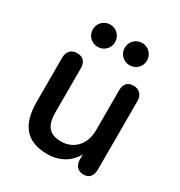

<svg xmlns="http://www.w3.org/2000/svg" viewBox="-168 -819 891 948"><g transform="rotate(30 278.0 -345.0)"><path d="M237 10C304 10 359 -21 390 -76V-49C390 -13 409 8 443 8C474 8 492 -13 492 -49V-440C492 -476 469 -496 439 -496C404 -496 387 -476 387 -440V-213C387 -131 336 -78 264 -78C198 -78 169 -113 169 -188V-440C169 -476 151 -496 116 -496C85 -496 63 -476 63 -440V-189C63 -58 116 10 237 10ZM188 -573C223 -573 251 -601 251 -636C251 -672 223 -700 188 -700C152 -700 124 -672 124 -636C124 -601 152 -573 188 -573ZM370 -573C405 -573 433 -601 433 -636C433 -672 405 -700 370 -700C334 -700 306 -672 306 -636C306 -601 334 -573 370 -573Z"/></g></svg>

Font: SN Pro Medium
Style: Regular
Weight: 500
Designer: Tobias Whetton
Foundry: Supernotes
Version: Version 1.003;Glyphs 3.3 (3324)